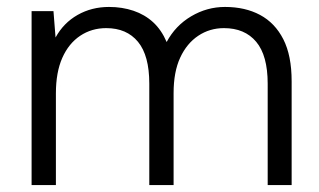

<svg xmlns="http://www.w3.org/2000/svg" viewBox="-20 -533 920 553"><path d="M71 0V-501H134L140 -425Q163 -467 203.5 -490Q244 -513 294 -513Q332 -513 364.5 -502Q397 -491 421 -469Q445 -447 460 -412Q485 -459 530.5 -486Q576 -513 628 -513Q686 -513 729 -490Q772 -467 796 -420Q820 -373 820 -299V0H751V-292Q751 -373 718 -412.5Q685 -452 625 -452Q584 -452 551 -430Q518 -408 499 -367Q480 -326 480 -265V0H410V-292Q410 -373 377.5 -412.5Q345 -452 286 -452Q244 -452 211 -430Q178 -408 159.5 -366.5Q141 -325 141 -264V0Z"/></svg>

Font: DM Sans 18pt Light
Style: Regular
Weight: 300
Designer: Colophon Foundry, Jonny Pinhorn
Foundry: Colophon Foundry
Version: Version 4.004;gftools[0.9.30]